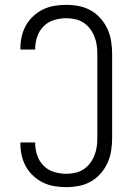

<svg xmlns="http://www.w3.org/2000/svg" viewBox="-20 -763 540 791"><path d="M253 8Q228 8 204 4Q180 0 158 -10.5Q136 -21 117.5 -38Q99 -55 87 -76.5Q75 -98 69.5 -122Q64 -146 64 -171V-176H125V-172Q125 -147 133.5 -122.5Q142 -98 160 -80Q178 -62 203 -54.5Q228 -47 253 -47Q271 -47 289.5 -51Q308 -55 323.5 -65Q339 -75 350.5 -90Q362 -105 369 -122.5Q376 -140 378.5 -158Q381 -176 381 -195V-540Q381 -559 378.5 -577Q376 -595 369 -612.5Q362 -630 350.5 -645Q339 -660 323.5 -670Q308 -680 289.5 -684Q271 -688 253 -688Q228 -688 203 -680.5Q178 -673 160 -655Q142 -637 133.5 -612.5Q125 -588 125 -563V-559H64V-564Q64 -589 69.5 -613Q75 -637 87 -658.5Q99 -680 117.5 -697Q136 -714 158 -724.5Q180 -735 204 -739Q228 -743 253 -743Q279 -743 305 -738Q331 -733 354 -720Q377 -707 394.5 -687Q412 -667 423 -643Q434 -619 438 -592.5Q442 -566 442 -540V-195Q442 -169 438 -142.5Q434 -116 423 -92Q412 -68 394.5 -48Q377 -28 354 -15Q331 -2 305 3Q279 8 253 8Z"/></svg>

Font: Iosevka Fixed SS04 Light
Style: Regular
Weight: 300
Monospace: yes
Designer: Belleve Invis
Foundry: Belleve Invis
Version: Version 32.5.0